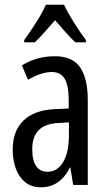

<svg xmlns="http://www.w3.org/2000/svg" viewBox="-20 -786 456 816"><path d="M213 -547Q289 -547 321 -499Q353 -451 353 -362V0H291L279 -74H277Q235 10 154 10Q113 10 86 -12.5Q59 -35 46.5 -71.5Q34 -108 34 -150Q34 -230 80 -274Q126 -318 211 -322L272 -325V-360Q272 -422 255 -451Q238 -480 200 -480Q156 -480 99 -447L73 -508Q136 -547 213 -547ZM225 -263Q117 -257 117 -152Q117 -103 134 -79.5Q151 -56 182 -56Q224 -56 248.5 -97.5Q273 -139 273 -212V-266ZM252 -766Q268 -732 294 -690.5Q320 -649 345 -616V-606H300Q279 -626 258 -650Q237 -674 214 -700Q191 -674 168.5 -648.5Q146 -623 128 -606H83V-616Q110 -653 135.5 -693.5Q161 -734 175 -766Z"/></svg>

Font: Noto Sans Malayalam ExtraCondensed
Style: Regular
Weight: 400
Width: 2
Designer: Jelle Bosma - Monotype Design Team
Foundry: Monotype Imaging Inc.
Version: Version 2.104; ttfautohint (v1.8.4.7-5d5b)